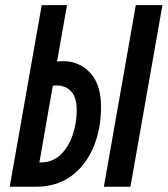

<svg xmlns="http://www.w3.org/2000/svg" viewBox="-20 -713 640 733"><path d="M17.1 0 139.2 -693.4H235.8L197.8 -478Q208 -479.5 221.2 -479.5Q282.2 -479.5 324 -435.3Q365.7 -391.1 365.7 -305.2Q365.7 -219.7 336.4 -150.4Q307.1 -81.1 251.5 -40.5Q195.8 0 116.2 0ZM376.5 0 498.5 -693.4H600.1L478 0ZM130.4 -92.8H132.8Q180.2 -92.3 211.2 -122.3Q242.2 -152.3 257.6 -198.2Q272.9 -244.1 272.9 -291.5Q272.9 -340.8 252 -363.8Q231 -386.7 195.8 -386.7Q189 -386.7 181.6 -386.2Z"/></svg>

Font: CaskaydiaCove NFP
Style: Italic
Weight: 400
Italic angle: -10°
Designer: Aaron Bell
Foundry: Saja Typeworks
Version: Version 2111.001; VTT 6.35;Nerd Fonts 3.1.1